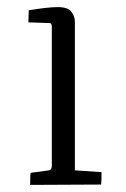

<svg xmlns="http://www.w3.org/2000/svg" viewBox="-20 -520 356 541"><path d="M191 -459V-40L266 -35Q266 -34 266 -17L265 0L65 1Q65 -28 66 -33L118 -40Q126 -41 126 -54V-444Q126 -455 120 -455L60 -457L61 -491Q115 -500 143 -500Q171 -500 181 -487Q191 -474 191 -459Z"/></svg>

Font: Antic Slab
Style: Regular
Weight: 400
Designer: Santiago Orozco
Foundry: Santiago Orozco
Version: Version 001.002